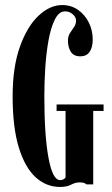

<svg xmlns="http://www.w3.org/2000/svg" viewBox="-20 -730 445 760"><path d="M217.5 10Q163.5 10 121.2 -28.2Q79 -66.5 54.5 -146Q30 -225.5 30 -349Q30 -464.5 58.8 -545Q87.5 -625.5 132.5 -667.8Q177.5 -710 226 -710Q261.5 -710 288.8 -691Q316 -672 331.5 -641Q347 -610 347 -573.5Q347 -542.5 334.8 -524.8Q322.5 -507 298 -507Q272 -507 260.5 -524.8Q249 -542.5 249 -569Q249 -587 257 -599.2Q265 -611.5 273 -622.8Q281 -634 281 -649Q281 -662 268 -673.5Q255 -685 237.5 -685Q213.5 -685 197.5 -653.5Q181.5 -622 172.2 -571.2Q163 -520.5 159.2 -461.8Q155.5 -403 155.5 -349Q155.5 -195 171.8 -106Q188 -17 218 -17Q226.5 -17 231.8 -20.5Q237 -24 239.5 -27.5V-291H204V-316.5H390V-291H349V0H322.5Q321.5 -1.5 315 -4.8Q308.5 -8 295.5 -8Q278 -8 261.5 1Q245 10 217.5 10Z"/></svg>

Font: Imbue 50pt
Style: Bold
Weight: 700
Designer: Tyler Finck
Foundry: Etcetera Type Company
Version: Version 1.102; ttfautohint (v1.8.3)